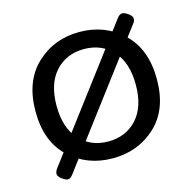

<svg xmlns="http://www.w3.org/2000/svg" viewBox="-89 -618 751 749"><g transform="rotate(-15 287.0 -243.5)"><path d="M116 29Q106 42 96.5 42Q87 42 72.5 31Q58 20 58 10.5Q58 1 65 -9L447 -516Q457 -529 467 -529Q477 -529 491.5 -518.5Q506 -508 506 -497.5Q506 -487 498 -478ZM113 -435Q184 -502 287 -502Q390 -502 461 -435Q532 -368 532 -246Q532 -124 461 -58Q390 8 287 8Q184 8 113 -58Q42 -124 42 -246Q42 -368 113 -435ZM402.5 -384.5Q358 -433 287 -433Q216 -433 171.5 -384.5Q127 -336 127 -246.5Q127 -157 171.5 -108.5Q216 -60 287 -60Q358 -60 402.5 -108.5Q447 -157 447 -246.5Q447 -336 402.5 -384.5Z"/></g></svg>

Font: Merge One
Style: Regular
Weight: 400
Designer: Kosal Sen
Foundry: Philatype
Version: Version 1.001